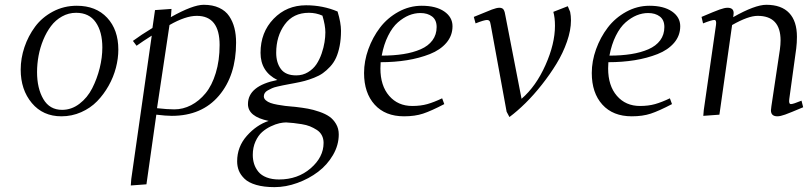

<svg xmlns="http://www.w3.org/2000/svg" viewBox="-20 -476 3367 797"><path d="M65.9 -187Q65.9 -233.9 81.5 -280.3Q97.2 -326.7 125.7 -365.2Q154.3 -403.8 199.7 -428Q245.1 -452.1 298.8 -452.1Q378.4 -452.1 424.8 -402.3Q471.2 -352.5 471.2 -270Q471.2 -233.4 461.2 -194.8Q451.2 -156.2 430.9 -120.1Q410.6 -84 383.1 -55.7Q355.5 -27.3 316.9 -10.3Q278.3 6.8 234.9 6.8Q158.2 6.8 112.1 -48.3Q65.9 -103.5 65.9 -187ZM133.8 -176.8Q133.8 -109.4 159.9 -64.7Q186 -20 237.8 -20Q276.9 -20 309.8 -45.2Q342.8 -70.3 362.8 -109.6Q382.8 -148.9 393.8 -193.1Q404.8 -237.3 404.8 -278.8Q404.8 -344.2 377.4 -383.5Q350.1 -422.9 295.9 -422.9Q264.6 -422.9 237.5 -407.7Q210.4 -392.6 191.7 -367.7Q172.9 -342.8 159.7 -310.8Q146.5 -278.8 140.1 -244.6Q133.8 -210.4 133.8 -176.8Z M522.9 293.9 524.9 267.1 609.9 -328.1Q571.3 -303.7 546.9 -286.1L531.7 -306.2Q564.5 -330.6 612.8 -359.9L623.5 -434.1L691.9 -439L689.9 -411.1L689 -404.8Q780.3 -456.1 825.7 -456.1Q862.8 -456.1 889.6 -443.6Q916.5 -431.2 931.4 -408.9Q946.3 -386.7 953.1 -359.6Q960 -332.5 960 -298.8Q960 -162.6 888.9 -78.9Q817.9 4.9 692.9 4.9Q668.9 4.9 628.9 0L587.9 289.1ZM631.8 -26.9Q674.8 -22 703.6 -22Q739.7 -22 773.2 -39.3Q806.6 -56.6 833.3 -88.9Q859.9 -121.1 875.7 -173.1Q891.6 -225.1 891.6 -289.1Q891.6 -410.2 796.9 -410.2Q750 -410.2 683.6 -372.1Z M964.4 193.8Q964.4 133.3 1004.6 87.9Q1044.9 42.5 1095.2 25.9Q1009.3 8.3 1009.3 -43.9Q1009.3 -119.6 1131.3 -144Q1061.5 -178.7 1061.5 -256.8Q1061.5 -341.8 1115.7 -397.9Q1169.9 -454.1 1250.5 -454.1Q1320.3 -454.1 1381.3 -428.2Q1395.5 -381.3 1395.5 -348.1Q1395.5 -313.5 1389.9 -285.2Q1384.3 -256.8 1375 -236.3Q1365.7 -215.8 1350.6 -199.5Q1335.4 -183.1 1320.3 -172.4Q1305.2 -161.6 1283.9 -153.3Q1262.7 -145 1244.6 -140.1Q1226.6 -135.3 1202.6 -130.9Q1197.3 -129.9 1180.2 -126.7Q1163.1 -123.5 1154.8 -121.8Q1146.5 -120.1 1131.6 -116.7Q1116.7 -113.3 1108.9 -109.6Q1101.1 -106 1092 -101.1Q1083 -96.2 1079.1 -89.8Q1075.2 -83.5 1075.2 -76.2Q1075.2 -66.9 1083.3 -59.8Q1091.3 -52.7 1103 -48.6Q1114.7 -44.4 1132.1 -41.3Q1149.4 -38.1 1163.8 -36.4Q1178.2 -34.7 1196.3 -33.2Q1198.7 -33.2 1200.2 -33Q1201.7 -32.7 1203.9 -32.5Q1206.1 -32.2 1207.5 -32.2Q1236.3 -28.8 1258.1 -24.9Q1279.8 -21 1305.4 -12.2Q1331.1 -3.4 1347.4 8.1Q1363.8 19.5 1375 38.6Q1386.2 57.6 1386.2 82Q1386.2 126.5 1362.3 167.5Q1338.4 208.5 1300.3 237.3Q1262.2 266.1 1214.4 283.4Q1166.5 300.8 1119.6 300.8Q1075.2 300.8 1043.5 291.5Q1011.7 282.2 995.1 266.1Q978.5 250 971.4 232.2Q964.4 214.4 964.4 193.8ZM1029.3 167Q1029.3 187 1034.9 204.6Q1040.5 222.2 1052.7 237.1Q1064.9 252 1086.9 260.5Q1108.9 269 1138.2 269Q1215.8 269 1269.5 222.7Q1323.2 176.3 1323.2 117.2Q1323.2 99.6 1315.9 85.7Q1308.6 71.8 1294.7 63Q1280.8 54.2 1266.4 48.3Q1252 42.5 1231.9 39.3Q1211.9 36.1 1198.5 34.7Q1185.1 33.2 1167.5 32.2Q1155.8 32.2 1139.9 35.6Q1124 39.1 1104 48.6Q1084 58.1 1067.9 72.3Q1051.8 86.4 1040.5 111.3Q1029.3 136.2 1029.3 167ZM1126.5 -256.8Q1126.5 -215.8 1146 -189.5Q1165.5 -163.1 1209.5 -163.1Q1236.8 -163.1 1258.5 -176.3Q1280.3 -189.5 1293.5 -209.2Q1306.6 -229 1315.2 -253.9Q1323.7 -278.8 1327.1 -300.8Q1330.6 -322.8 1330.6 -341.8Q1330.6 -370.6 1318.4 -411.1Q1292 -422.9 1262.2 -422.9Q1197.3 -422.9 1161.9 -374.3Q1126.5 -325.7 1126.5 -256.8Z M1491.2 -172.9Q1491.2 -222.2 1509 -271.7Q1526.9 -321.3 1557.6 -361.6Q1588.4 -401.9 1634 -427Q1679.7 -452.1 1730.5 -452.1Q1789.6 -452.1 1824 -428.5Q1858.4 -404.8 1858.4 -367.2Q1858.4 -328.1 1833 -298.3Q1807.6 -268.6 1764.2 -251.5Q1720.7 -234.4 1669.4 -226.1Q1618.2 -217.8 1560.1 -217.8Q1559.1 -205.6 1559.1 -191.9Q1559.1 -120.1 1595.5 -78.1Q1631.8 -36.1 1691.4 -36.1Q1726.1 -36.1 1753.9 -43.9Q1781.7 -51.8 1815.4 -67.9L1824.2 -43.9Q1770 -15.6 1736.3 -4.4Q1702.6 6.8 1657.2 6.8Q1579.1 6.8 1535.2 -41.7Q1491.2 -90.3 1491.2 -172.9ZM1564.5 -245.1Q1614.3 -245.1 1654.5 -251.5Q1694.8 -257.8 1726.3 -271.5Q1757.8 -285.2 1775.1 -308.6Q1792.5 -332 1792.5 -363.8Q1792.5 -393.1 1773.7 -407.5Q1754.9 -421.9 1725.1 -421.9Q1701.2 -421.9 1677.7 -412.4Q1654.3 -402.8 1631.6 -383.1Q1608.9 -363.3 1591.1 -327.6Q1573.2 -292 1564.5 -245.1Z M1946.8 -405.8Q2001.5 -428.7 2021.7 -436.3Q2042 -443.8 2052.7 -443.8Q2065.9 -443.8 2070.8 -435.5Q2075.7 -427.2 2078.1 -410.2L2145 -65.9Q2205.1 -117.7 2244.4 -206.1Q2283.7 -294.4 2283.7 -369.1Q2283.7 -402.8 2276.9 -426.8L2336.9 -450.2L2346.7 -426.8Q2350.1 -410.2 2350.1 -391.1Q2350.1 -350.6 2333.5 -303Q2316.9 -255.4 2290 -211.4Q2263.2 -167.5 2229.5 -124.8Q2195.8 -82 2161.4 -48.1Q2127 -14.2 2094.7 9.8L2083 -12.2L2017.1 -372.1Q2015.1 -385.3 2011.7 -389.2Q2008.3 -393.1 2002 -393.1Q1989.7 -393.1 1954.1 -378.9Z M2436.5 -172.9Q2436.5 -222.2 2454.3 -271.7Q2472.2 -321.3 2502.9 -361.6Q2533.7 -401.9 2579.3 -427Q2625 -452.1 2675.8 -452.1Q2734.9 -452.1 2769.3 -428.5Q2803.7 -404.8 2803.7 -367.2Q2803.7 -328.1 2778.3 -298.3Q2752.9 -268.6 2709.5 -251.5Q2666 -234.4 2614.7 -226.1Q2563.5 -217.8 2505.4 -217.8Q2504.4 -205.6 2504.4 -191.9Q2504.4 -120.1 2540.8 -78.1Q2577.1 -36.1 2636.7 -36.1Q2671.4 -36.1 2699.2 -43.9Q2727.1 -51.8 2760.7 -67.9L2769.5 -43.9Q2715.3 -15.6 2681.6 -4.4Q2647.9 6.8 2602.5 6.8Q2524.4 6.8 2480.5 -41.7Q2436.5 -90.3 2436.5 -172.9ZM2509.8 -245.1Q2559.6 -245.1 2599.9 -251.5Q2640.1 -257.8 2671.6 -271.5Q2703.1 -285.2 2720.5 -308.6Q2737.8 -332 2737.8 -363.8Q2737.8 -393.1 2719 -407.5Q2700.2 -421.9 2670.4 -421.9Q2646.5 -421.9 2623 -412.4Q2599.6 -402.8 2576.9 -383.1Q2554.2 -363.3 2536.4 -327.6Q2518.6 -292 2509.8 -245.1Z M2892.1 -405.8Q2946.8 -429.2 2967.3 -436.5Q2987.8 -443.8 3000 -443.8Q3025.4 -443.8 3025.4 -421.9Q3025.4 -416 3024.4 -411.1L3023.4 -404.8Q3113.8 -456.1 3161.1 -456.1Q3223.6 -456.1 3255.9 -422.1Q3288.1 -388.2 3288.1 -323.2Q3288.1 -298.8 3285.2 -274.9L3256.3 -64.9Q3253.4 -43.9 3263.2 -43.9Q3272.5 -43.9 3307.1 -58.1L3314 -30.8Q3259.8 -7.8 3239.5 -0.5Q3219.2 6.8 3207 6.8Q3180.2 6.8 3180.2 -18.1Q3180.2 -21.5 3182.1 -35.2L3217.3 -270Q3220.2 -291.5 3220.2 -308.1Q3220.2 -410.2 3125 -410.2Q3085.9 -410.2 3019 -372.1L2966.3 0L2899.4 4.9L2901.4 -19L2952.1 -372.1Q2955.1 -393.1 2945.3 -393.1Q2934.1 -393.1 2898.4 -378.9Z"/></svg>

Font: Dehuti
Style: Italic
Weight: 400
Version: Version 1.2